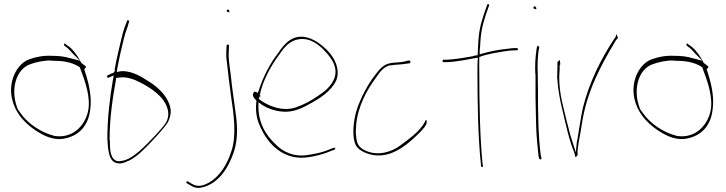

<svg xmlns="http://www.w3.org/2000/svg" viewBox="-20 -740 3553 939"><path d="M43 -357C21 -287 43 -220 76 -175C102 -139 145 -105 181 -86C212 -68 256 -53 298 -63C367 -77 412 -126 421 -203C430 -260 416 -324 402 -370L392 -401C397 -406 403 -413 399 -416L378 -432C362 -464 334 -504 309 -518L298 -527C296 -529 296 -528 294 -525C291 -517 296 -516 302 -511C313 -505 326 -488 338 -476L371 -443L325 -455C295 -464 268 -467 234 -467C194 -469 159 -463 123 -450C86 -437 56 -399 43 -357ZM61 -222C33 -306 58 -401 128 -426C159 -437 195 -445 230 -444L235 -443C283 -443 330 -438 369 -412H370L375 -398C396 -343 426 -260 410 -193C394 -124 334 -62 248 -75C246 -75 243 -76 241 -77C182 -92 115 -135 78 -190C67 -205 67 -203 61 -222ZM302 -511Z M505 -62C508 -5 513 38 539 53C560 64 582 60 606 47H608C636 34 661 13 683 -9C705 -29 788 -117 802 -144C810 -161 815 -178 815 -195C815 -212 810 -228 801 -247C782 -286 742 -322 702 -345C671 -366 629 -390 585 -392C579 -392 573 -392 567 -391L551 -388L554 -406C563 -456 574 -504 585 -548C590 -568 595 -586 603 -606L611 -633C612 -636 612 -636 611 -639C608 -641 602 -642 602 -640V-639L591 -611C584 -592 579 -573 574 -552C563 -503 550 -455 541 -402C541 -400 545 -388 531 -382C531 -382 527 -381 524 -380L506 -371C499 -367 505 -355 515 -362L536 -371L532 -348C517 -261 505 -162 505 -62ZM506 -63C506 -63 505 -63 505 -63C505 -63 506 -63 506 -63ZM516 -56V-58C516 -162 531 -261 547 -350L548 -359H550C561 -360 571 -362 584 -362H585C604 -361 624 -355 642 -348C690 -326 761 -288 791 -230C798 -215 803 -199 803 -184C803 -170 800 -155 792 -141C777 -114 698 -34 678 -16C666 -4 652 8 640 16C623 29 601 44 569 48C535 53 524 23 520 -1C517 -20 518 -41 517 -56ZM640 16Z M895 147C887 149 892 154 895 157L914 168C930 178 945 181 961 178C1044 163 1095 87 1123 5C1140 -45 1143 -102 1135 -168C1127 -234 1115 -306 1109 -369C1104 -415 1096 -446 1099 -494L1100 -517V-518C1100 -519 1097 -522 1096 -522C1090 -522 1089 -522 1088 -516L1087 -493C1086 -477 1086 -460 1089 -441C1095 -388 1102 -326 1110 -269C1122 -188 1139 -77 1111 1C1092 62 1055 123 1002 153C980 165 952 178 920 160L897 146C897 146 896 147 895 147ZM1088 -688C1088 -685 1093 -680 1098 -680C1102 -680 1102 -680 1102 -684C1102 -687 1098 -694 1094 -694C1093 -693 1088 -689 1088 -688Z M1218 -281C1213 -271 1224 -258 1234 -248V-239H1233C1229 -181 1238 -149 1259 -107C1302 -19 1381 45 1487 29C1521 24 1553 16 1579 6C1591 1 1604 -4 1616 -8C1617 -8 1619 -10 1620 -16V-17C1621 -18 1618 -16 1619 -17H1611L1575 -3C1550 7 1516 13 1485 18C1420 29 1363 4 1325 -37C1282 -78 1244 -136 1244 -217V-240L1262 -227C1291 -209 1324 -197 1363 -194C1410 -190 1455 -209 1489 -229C1542 -257 1600 -293 1625 -348C1644 -401 1618 -453 1587 -487C1559 -517 1524 -544 1488 -555C1418 -576 1375 -534 1340 -480C1304 -435 1266 -364 1246 -299L1241 -286L1229 -291C1224 -293 1222 -292 1218 -283ZM1246 -256 1250 -271V-268H1254V-273H1250C1265 -348 1308 -423 1346 -473C1371 -511 1399 -542 1441 -548C1500 -557 1545 -518 1578 -480C1601 -454 1636 -408 1614 -354C1600 -320 1569 -293 1541 -275C1505 -249 1468 -229 1427 -215C1364 -193 1292 -220 1247 -255ZM1625 -347Z M1722 -71C1719 -87 1720 -108 1722 -130C1730 -221 1776 -303 1818 -359C1838 -389 1856 -412 1885 -420H1887C1896 -421 1905 -422 1912 -423C1928 -425 1951 -425 1963 -428H1964C1975 -430 1982 -430 1986 -431C1988 -442 1986 -444 1984 -444C1982 -444 1978 -444 1973 -443H1972C1962 -440 1956 -438 1939 -436C1918 -434 1902 -434 1884 -430C1855 -424 1834 -400 1810 -367C1779 -327 1744 -261 1726 -207C1708 -152 1698 -67 1723 -25C1737 -3 1780 18 1822 20C1891 24 1950 -16 1998 -59C2023 -82 2055 -111 2065 -133C2068 -143 2067 -150 2066 -152H2065L2064 -153C2063 -153 2059 -150 2058 -145V-144C2033 -96 1978 -59 1934 -26C1897 1 1830 26 1766 -4C1740 -17 1725 -31 1722 -71ZM1887 -422Z M2149 -436H2157C2210 -436 2262 -449 2305 -456L2317 -458L2316 -442C2315 -425 2315 -408 2315 -388C2315 -237 2318 -64 2332 63V72C2334 79 2344 78 2342 72L2340 62V61C2327 -70 2324 -237 2324 -388C2324 -410 2323 -432 2324 -452V-461C2346 -470 2370 -475 2394 -480C2424 -485 2468 -494 2498 -494H2507C2511 -494 2513 -495 2513 -498C2513 -503 2511 -505 2507 -505H2498C2493 -505 2479 -504 2458 -501C2415 -497 2370 -487 2339 -478L2326 -474V-490C2326 -497 2327 -503 2328 -511C2331 -583 2339 -614 2357 -671L2372 -713C2374 -720 2365 -723 2363 -717L2348 -675C2329 -617 2321 -586 2318 -510C2317 -499 2317 -484 2316 -472V-470H2314C2304 -469 2298 -467 2288 -464H2286C2251 -458 2199 -448 2156 -448H2149C2146 -448 2144 -445 2144 -442C2144 -439 2147 -436 2149 -436ZM2325 -450C2325 -450 2324 -450 2324 -450C2324 -450 2325 -450 2325 -450ZM2363 -718C2363 -718 2363 -717 2363 -717C2363 -717 2363 -718 2363 -718Z M2589 -702C2589 -699 2593 -695 2598 -695C2603 -695 2603 -695 2603 -700C2603 -703 2598 -709 2595 -709C2591 -709 2589 -707 2589 -702ZM2598 -378 2599 -377V-302C2599 -275 2599 -246 2600 -216L2602 -123C2603 -83 2610 -6 2614 25L2617 36C2622 41 2628 42 2628 33L2625 23V22C2612 -71 2611 -196 2611 -302C2611 -329 2610 -353 2610 -377C2608 -422 2609 -470 2617 -508C2617 -509 2617 -510 2615 -513C2606 -525 2604 -499 2603 -492V-490C2598 -458 2596 -419 2598 -378ZM2610 -376C2610 -376 2609 -376 2609 -376C2609 -376 2610 -376 2610 -376ZM2615 -513Z M2705 -360C2709 -302 2718 -253 2730 -204C2747 -133 2763 -55 2787 2C2793 19 2793 27 2794 28C2796 31 2805 18 2805 18V14C2804 6 2804 -3 2806 -16C2811 -57 2819 -86 2825 -130C2849 -293 2919 -421 2990 -539V-540L3001 -554C3003 -557 3003 -558 2999 -562C2998 -568 2996 -571 2995 -572C2994 -571 2992 -567 2991 -560L2982 -547C2919 -452 2861 -335 2831 -214C2821 -170 2813 -111 2805 -65V-63C2803 -57 2802 -50 2801 -44L2796 5L2768 -84C2763 -102 2758 -122 2753 -142C2738 -207 2715 -277 2715 -360C2715 -373 2716 -385 2717 -399V-420C2721 -425 2721 -425 2718 -443H2717V-448C2714 -445 2710 -441 2706 -436C2707 -413 2705 -385 2705 -360ZM2717 -399Z M3087 -357C3065 -287 3087 -220 3120 -175C3146 -139 3189 -105 3225 -86C3256 -68 3300 -53 3342 -63C3411 -77 3456 -126 3465 -203C3474 -260 3460 -324 3446 -370L3436 -401C3441 -406 3447 -413 3443 -416L3422 -432C3406 -464 3378 -504 3353 -518L3342 -527C3340 -529 3340 -528 3338 -525C3335 -517 3340 -516 3346 -511C3357 -505 3370 -488 3382 -476L3415 -443L3369 -455C3339 -464 3312 -467 3278 -467C3238 -469 3203 -463 3167 -450C3130 -437 3100 -399 3087 -357ZM3105 -222C3077 -306 3102 -401 3172 -426C3203 -437 3239 -445 3274 -444L3279 -443C3327 -443 3374 -438 3413 -412H3414L3419 -398C3440 -343 3470 -260 3454 -193C3438 -124 3378 -62 3292 -75C3290 -75 3287 -76 3285 -77C3226 -92 3159 -135 3122 -190C3111 -205 3111 -203 3105 -222ZM3346 -511Z"/></svg>

Font: Stray Cat
Style: HlCn
Weight: 100
Version: Version 1.0